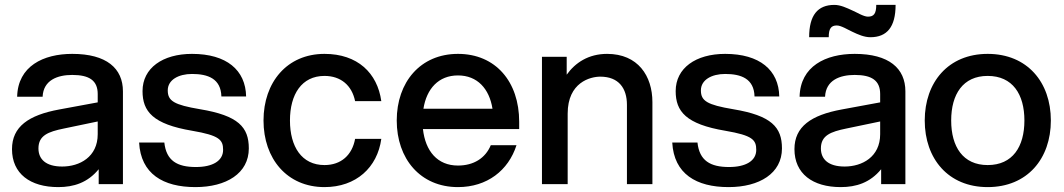

<svg xmlns="http://www.w3.org/2000/svg" viewBox="-20 -752 4346 784"><path d="M383 0H482V-379C482 -473 415 -532 275 -532C157 -532 53 -482 50 -357H154C157 -425 215 -446 275 -446C345 -446 379 -423 379 -368V-334L222 -305C97 -282 29 -235 29 -143C29 -43 103 12 218 12C281 12 338 -6 383 -61ZM234 -72C167 -72 137 -102 137 -146C137 -199 177 -214 240 -227L379 -256V-204C379 -111 305 -72 234 -72Z M778 12C904 12 996 -44 996 -146C996 -233 953 -280 797 -306C690 -324 665 -340 665 -383C665 -426 709 -450 764 -450C829 -450 882 -431 884 -358H985C983 -466 905 -532 764 -532C644 -532 562 -474 562 -380C562 -297 604 -245 765 -218C876 -199 891 -181 891 -140C891 -95 848 -70 780 -70C703 -70 659 -96 651 -170H548C555 -42 646 12 778 12Z M1305 12C1434 12 1521 -68 1537 -185H1430C1418 -119 1373 -78 1305 -78C1212 -78 1164 -153 1164 -260C1164 -367 1212 -442 1305 -442C1372 -442 1417 -403 1430 -339H1537C1521 -454 1440 -532 1305 -532C1152 -532 1056 -416 1056 -260C1056 -104 1152 12 1305 12Z M1850 12C1969 12 2056 -56 2089 -159H1984C1962 -106 1914 -76 1850 -76C1766 -76 1717 -135 1707 -225H2100V-255C2100 -418 2004 -532 1850 -532C1696 -532 1600 -416 1600 -260C1600 -104 1696 12 1850 12ZM1709 -308C1722 -390 1771 -444 1850 -444C1929 -444 1978 -390 1991 -308Z M2540 -324V0H2644V-335C2644 -442 2585 -532 2459 -532C2383 -532 2329 -496 2294 -447V-520H2193V0H2298V-288C2298 -416 2391 -439 2431 -439C2507 -439 2540 -391 2540 -324Z M2955 12C3081 12 3173 -44 3173 -146C3173 -233 3130 -280 2974 -306C2867 -324 2842 -340 2842 -383C2842 -426 2886 -450 2941 -450C3006 -450 3059 -431 3061 -358H3162C3160 -466 3082 -532 2941 -532C2821 -532 2739 -474 2739 -380C2739 -297 2781 -245 2942 -218C3053 -199 3068 -181 3068 -140C3068 -95 3025 -70 2957 -70C2880 -70 2836 -96 2828 -170H2725C2732 -42 2823 12 2955 12Z M3578 0H3677V-379C3677 -473 3610 -532 3470 -532C3352 -532 3248 -482 3245 -357H3349C3352 -425 3410 -446 3470 -446C3540 -446 3574 -423 3574 -368V-334L3417 -305C3292 -282 3224 -235 3224 -143C3224 -43 3298 12 3413 12C3476 12 3533 -6 3578 -61ZM3429 -72C3362 -72 3332 -102 3332 -146C3332 -199 3372 -214 3435 -227L3574 -256V-204C3574 -111 3500 -72 3429 -72ZM3284 -600H3364C3364 -636 3374 -648 3397 -648C3415 -648 3443 -630 3461 -622C3484 -611 3509 -600 3534 -600C3602 -600 3637 -642 3637 -732H3558C3558 -696 3548 -684 3524 -684C3506 -684 3478 -702 3461 -709C3437 -720 3412 -732 3387 -732C3319 -732 3284 -690 3284 -600Z M4013 12C4175 12 4271 -104 4271 -260C4271 -416 4175 -532 4013 -532C3852 -532 3756 -416 3756 -260C3756 -104 3852 12 4013 12ZM4013 -78C3912 -78 3864 -153 3864 -260C3864 -367 3912 -442 4013 -442C4115 -442 4163 -367 4163 -260C4163 -153 4115 -78 4013 -78Z"/></svg>

Font: Aspekta 500
Style: Regular
Weight: 500
Designer: Ivo Dolenc
Version: Version 2.100